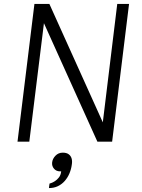

<svg xmlns="http://www.w3.org/2000/svg" viewBox="-20 -720 721 976"><path d="M69 0 155 -700H231L527 -44H496L576 -700H636L550 0H475L179 -656H210L129 0ZM229 236Q229 236 229.5 230Q230 224 231 218.5Q232 213 232 213Q232 213 240 210.5Q248 208 259 201Q270 194 279.5 182Q289 170 291 151Q290 151 288 151Q286 151 285 151Q266 151 254.5 137.5Q243 124 245 106Q247 87 262 71.5Q277 56 299 56Q318 56 329 64Q340 72 344 85.5Q348 99 345 117Q342 140 333 161.5Q324 183 309 200Q294 217 274 226.5Q254 236 229 236Z"/></svg>

Font: Inclusive Sans Light
Style: Italic
Weight: 300
Italic angle: -7°
Designer: Olivia King
Foundry: Olivia King
Version: Version 2.004